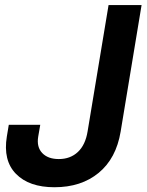

<svg xmlns="http://www.w3.org/2000/svg" viewBox="-20 -748 594 778"><path d="M200.7 10.7Q97.7 10.7 44.7 -43.5Q-8.3 -97.7 7.8 -195.3L15.6 -242.2H143.1L134.8 -194.3Q127.9 -152.3 151.1 -127.9Q174.3 -103.5 218.3 -103.5Q265.1 -103.5 295.7 -132.3Q326.2 -161.1 335 -215.8L419.9 -727.5H553.7L468.8 -214.4Q450.7 -106 379.9 -47.6Q309.1 10.7 200.7 10.7Z"/></svg>

Font: Inter Display Semi Bold
Style: Italic
Weight: 600
Italic angle: -9.39999°
Designer: Rasmus Andersson
Foundry: rsms
Version: Version 4.000;git-4fc901f